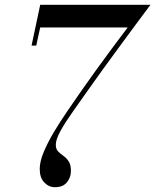

<svg xmlns="http://www.w3.org/2000/svg" viewBox="-20 -770 647 800"><path d="M209 10Q183.5 10 164.5 -9.8Q145.5 -29.5 145.5 -66Q145.5 -96.5 162 -136.2Q178.5 -176 205.2 -220.8Q232 -265.5 263.2 -310.8Q294.5 -356 323.5 -398Q346.5 -431 379 -476Q411.5 -521 446.5 -568.2Q481.5 -615.5 512 -655.5H147.5L131 -580H111.5L147.5 -750H607Q607 -750 589 -726Q571 -702 541.8 -662.5Q512.5 -623 478 -576Q443.5 -529 409.5 -482.2Q375.5 -435.5 349 -397.5Q316 -350.5 284.5 -306.2Q253 -262 232.8 -225.8Q212.5 -189.5 212.5 -167Q212.5 -149 222 -139.2Q231.5 -129.5 244 -120.8Q256.5 -112 266 -98Q275.5 -84 275.5 -58Q275.5 -30.5 258.8 -10.2Q242 10 209 10Z"/></svg>

Font: Bodoni Moda
Style: Italic
Weight: 400
Italic angle: -13°
Designer: Owen Earl
Foundry: indestructible type
Version: Version 2.005